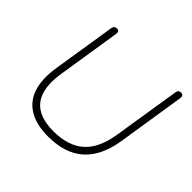

<svg xmlns="http://www.w3.org/2000/svg" viewBox="-165 -859 1049 1049"><g transform="rotate(45 360.0 -334.0)"><path d="M98 -288 156 -655Q158 -666 164 -671Q170 -676 180 -676Q190 -676 194.5 -669.5Q199 -663 197 -651L139 -282Q120 -157 168 -95Q216 -33 330 -33Q444 -33 508 -89.5Q572 -146 591 -270L652 -655Q655 -676 676 -676Q686 -676 690.5 -669.5Q695 -663 693 -651L632 -261Q611 -126 536.5 -59Q462 8 330 8Q242 8 184.5 -25.5Q127 -59 105 -125Q83 -191 98 -288Z"/></g></svg>

Font: SN Pro Thin
Style: Italic
Weight: 200
Italic angle: -9°
Designer: Tobias Whetton
Foundry: Supernotes
Version: Version 1.003;Glyphs 3.3 (3324)